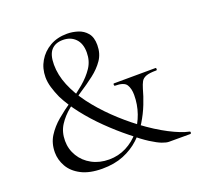

<svg xmlns="http://www.w3.org/2000/svg" viewBox="-117 -772 935 909"><g transform="rotate(-20 350.5 -317.0)"><path d="M64 -137Q64 -183 86 -218Q108 -253 142.5 -282Q177 -311 216 -337.5Q255 -364 289.5 -393Q324 -422 346 -455Q368 -488 368 -531Q368 -576 344 -600.5Q320 -625 281 -625Q243 -625 222.5 -602Q202 -579 202 -529Q202 -477 224 -423.5Q246 -370 285 -318Q324 -266 374.5 -217Q425 -168 481 -126Q544 -79 601 -49.5Q658 -20 697 -12Q702 -11 701 -5.5Q700 0 697 0Q675 0 646 0Q617 0 589 0Q576 0 555 -8Q534 -16 501.5 -36.5Q469 -57 422 -96Q372 -136 324 -183Q276 -230 236.5 -280.5Q197 -331 173 -379Q160 -408 152 -435Q144 -462 144 -487Q144 -531 165 -567Q186 -603 223 -624.5Q260 -646 310 -646Q337 -646 364 -637.5Q391 -629 409 -607.5Q427 -586 427 -547Q427 -504 405.5 -472.5Q384 -441 349.5 -414.5Q315 -388 277 -363.5Q239 -339 205 -311.5Q171 -284 149.5 -250.5Q128 -217 128 -172Q128 -130 149.5 -94.5Q171 -59 209 -38.5Q247 -18 295 -18Q342 -18 382 -38.5Q422 -59 450.5 -93.5Q479 -128 494.5 -172.5Q510 -217 510 -265Q510 -297 497.5 -317Q485 -337 439 -337Q436 -337 435.5 -343Q435 -349 439 -349L648 -350Q652 -350 652 -344Q652 -338 648 -338Q613 -338 596 -331.5Q579 -325 572 -312Q565 -299 559 -279Q550 -245 534.5 -205.5Q519 -166 495.5 -127.5Q472 -89 438 -57.5Q404 -26 357.5 -7Q311 12 250 12Q186 12 144.5 -9.5Q103 -31 83.5 -65.5Q64 -100 64 -137Z"/></g></svg>

Font: Cormorant Light
Style: Regular
Weight: 400
Version: Version 4.000